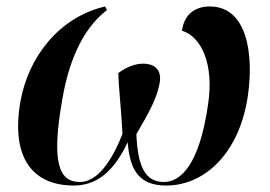

<svg xmlns="http://www.w3.org/2000/svg" viewBox="-20 -564 835 594"><path d="M208 10C275 10 330 -28 375 -124C382 -33 414 10 494 10C619 10 723 -98 747 -269C765 -394 746 -544 629 -544C586 -544 550 -522 543 -469C604 -450 642 -365 624 -243C597 -52 538 -1 487 -1C433 -1 406 -42 402 -149C436 -208 462 -252 472 -298C483 -341 466 -367 422 -367C398 -367 370 -356 346 -338C347 -293 354 -240 359 -150C315 -38 268 -1 227 -1C162 -1 138 -61 173 -258C191 -363 230 -471 311 -533L305 -544C161 -510 67 -386 43 -249C13 -75 82 10 208 10Z"/></svg>

Font: Noto Serif Display SemiBold
Style: Italic
Weight: 600
Italic angle: -12°
Designer: Monotype Design Team
Foundry: Monotype Imaging Inc.
Version: Version 2.009